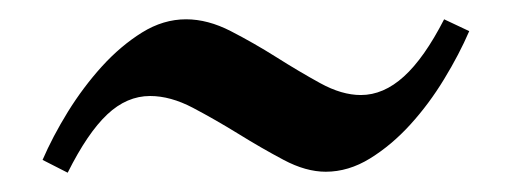

<svg xmlns="http://www.w3.org/2000/svg" viewBox="-20 -410 528 198"><path d="M463.9 -377.9Q453.6 -354 438 -328.4Q422.4 -302.7 403.1 -281.5Q383.8 -260.3 361.6 -246.6Q339.4 -232.9 315.9 -232.9Q295.4 -232.9 272.5 -245.1Q249.5 -257.3 225.8 -272Q202.1 -286.6 179 -298.8Q155.8 -311 134.8 -311Q110.8 -311 90.6 -292Q70.3 -272.9 49.8 -231.9L23.9 -245.1Q34.2 -269 50 -294.7Q65.9 -320.3 85.2 -341.6Q104.5 -362.8 126.5 -376.5Q148.4 -390.1 171.9 -390.1Q194.3 -390.1 218 -377.9Q241.7 -365.7 264.9 -351.1Q288.1 -336.4 310.3 -324.2Q332.5 -312 352.1 -312Q375.5 -312 396.5 -331.1Q417.5 -350.1 438 -390.1Z"/></svg>

Font: Gentium Plus CyrE
Style: Regular
Weight: 400
Designer: J. Victor Gaultney, Annie Olsen, Iska Routamaa, Becca Hirsbrunner
Foundry: SIL International
Version: Version 5.000